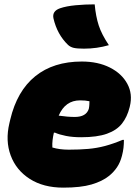

<svg xmlns="http://www.w3.org/2000/svg" viewBox="-20 -846 640 880"><path d="M355 -564Q429 -564 483.5 -536.5Q538 -509 563.5 -462Q589 -415 575 -358L574 -354Q563 -310 539 -279.5Q515 -249 470 -233Q425 -217 352 -217Q313 -217 282.5 -223Q252 -229 232 -238H227Q223 -221 221 -204Q219 -187 220 -170Q253 -160 295 -160Q344 -160 384 -163.5Q424 -167 461.5 -177Q499 -187 542 -205H548Q548 -186 546 -168.5Q544 -151 539 -132Q531 -101 516 -79Q501 -57 480 -40Q449 -15 399.5 -0.5Q350 14 270 14Q179 14 116.5 -26Q54 -66 29 -133.5Q4 -201 23 -281L27 -298Q58 -429 141.5 -496.5Q225 -564 355 -564ZM347 -386Q279 -386 249 -316Q270 -313 288 -311.5Q306 -310 323 -310Q375 -310 387 -347Q389 -357 389.5 -366Q390 -375 390 -382Q373 -386 347 -386ZM414 -826Q419 -771 432.5 -729.5Q446 -688 479 -639Q424 -623 365 -623Q334 -623 318.5 -626.5Q303 -630 292 -640Q242 -688 225 -762Q218 -795 255 -808Q284 -818 327 -822Q370 -826 414 -826Z"/></svg>

Font: Recursive Sn Csl St XBk
Style: Italic
Weight: 1000
Italic angle: -15°
Version: Version 1.085;hotconv 1.1.0;makeotfexe 2.6.0; ttfautohint (v